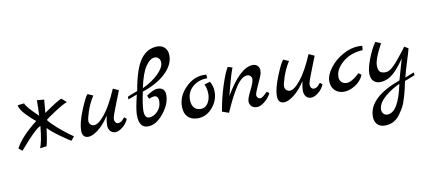

<svg xmlns="http://www.w3.org/2000/svg" viewBox="-86 -1022 3832 1715"><g transform="rotate(-10 1829.5 -164.5)"><path d="M23.9 -7.8Q78.1 -108.9 223.1 -221.2Q178.2 -255.4 133.5 -303.7Q88.9 -352.1 84 -388.2L144 -395Q149.9 -364.3 256.8 -263.2Q260.7 -323.2 261.2 -402.8L326.2 -397L315.9 -277.8Q439 -364.7 478 -378.9L522 -339.8Q486.8 -328.6 408.9 -277.8Q331.1 -227.1 317.9 -213.9Q344.7 -177.7 397.9 -131.3Q451.2 -85 491.2 -56.2L530.8 -27.8L502 7.8Q473.1 -9.3 405.5 -57.6Q337.9 -106 303.2 -143.1Q289.1 -32.2 274.9 17.1L213.9 24.9Q237.8 -22.9 252 -170.9Q230 -164.1 180.9 -116.5Q131.8 -68.8 94.2 -23.9L55.2 20Z M715.8 -377.9 764.2 -356.9Q723.1 -291 702.1 -227.1Q681.2 -163.1 681.2 -141.6Q681.2 -120.1 694.6 -107.2Q708 -94.2 726.1 -94.2Q766.1 -94.2 825.4 -167.7Q884.8 -241.2 946.8 -387.2L998 -363.8Q996.1 -356 952.4 -248Q908.7 -140.1 908.7 -118.7Q908.7 -97.2 918.2 -86.2Q927.7 -75.2 937.3 -75.2Q946.8 -75.2 951.9 -76.2Q957 -77.1 961.9 -80.1Q966.8 -83 970.5 -85Q974.1 -86.9 979 -91.8L985.8 -100.1Q988.8 -102.1 994.4 -108.6Q1000 -115.2 1002 -117.2L1022.9 -100.1Q1005.9 -58.1 969.5 -29.1Q933.1 0 903.6 0Q874 0 856.9 -20.5Q839.8 -41 839.8 -74Q839.8 -106.9 851.1 -159.2Q804.2 -85 750 -43Q695.8 -1 658.7 -1Q602.5 -1 602.8 -67.9Q603 -134.8 649.4 -248.3Q695.8 -361.8 715.8 -377.9Z M1066.9 -292Q1076.7 -297.9 1157.7 -328.1Q1191.9 -528.3 1252 -608.6Q1312 -689 1403.8 -689Q1445.8 -689 1470.9 -661.9Q1496.1 -634.8 1496.1 -591.8Q1496.1 -505.9 1417 -431.4Q1337.9 -356.9 1206.1 -314Q1182.1 -200.2 1181.2 -147.9Q1181.2 -77.1 1221.7 -77.1Q1265.6 -77.1 1300.8 -115Q1335.9 -152.8 1335.9 -203.9Q1335.9 -254.9 1297.9 -254.9Q1286.6 -254.9 1250 -242.2L1237.8 -272Q1301.8 -316.9 1338.9 -316.9Q1407.7 -316.9 1407.7 -248Q1407.7 -167 1340.3 -83.5Q1272.9 0 1198.7 0Q1117.7 0 1117.7 -116.2Q1117.7 -171.4 1148.9 -297.9L1067.9 -268.1ZM1211.9 -344.2Q1298.8 -384.3 1356 -440.2Q1413.1 -496.1 1413.1 -542Q1413.1 -565.9 1398.9 -581.1Q1384.8 -596.2 1363.8 -596.2Q1321.8 -596.2 1280.8 -537.1Q1239.7 -478 1211.9 -344.2Z M1526.9 -120.1Q1526.9 -215.3 1600.8 -290.8Q1674.8 -366.2 1766.6 -366.2Q1783.7 -366.2 1791 -365.2L1793.9 -332Q1713.9 -332 1660.9 -286.1Q1607.9 -240.2 1607.9 -168Q1607.9 -125 1628.9 -98.4Q1649.9 -71.8 1690.4 -71.8Q1731 -71.8 1754.9 -107.9Q1778.8 -144 1778.8 -192.6Q1778.8 -241.2 1759.8 -280.8L1812 -296.9Q1837.9 -253.9 1837.9 -202.1Q1837.9 -121.1 1782 -57.6Q1726.1 5.9 1649.9 5.9Q1591.8 5.9 1559.3 -27.6Q1526.9 -61 1526.9 -120.1Z M1871.6 -15.1Q1890.6 -131.3 1926 -241.7Q1961.4 -352.1 1991.2 -399.9L2032.2 -387.2Q2004.4 -316.4 1961.4 -142.1Q2099.6 -377.9 2215.3 -377.9Q2240.2 -377.9 2256.8 -361.1Q2273.4 -344.2 2273.4 -321Q2273.4 -297.9 2267.3 -279.5Q2261.2 -261.2 2229.7 -193.6Q2198.2 -126 2198.2 -108.9Q2198.2 -91.8 2208.3 -82.5Q2218.3 -73.2 2227.3 -73.2Q2236.3 -73.2 2242.4 -76.2Q2248.5 -79.1 2255.9 -85Q2263.2 -90.8 2269.3 -95.9Q2275.4 -101.1 2283.9 -109.6Q2292.5 -118.2 2296.4 -121.1L2317.4 -105Q2295.4 -61 2256.8 -31Q2218.3 -1 2187.3 -1Q2156.2 -1 2138.4 -19Q2120.6 -37.1 2120.6 -64Q2120.6 -90.8 2155 -158.4Q2189.5 -226.1 2189.5 -257.8Q2189.5 -272 2178 -283.4Q2166.5 -294.9 2150.4 -294.9Q2099.6 -294.9 2047.6 -217.5Q1995.6 -140.1 1931.6 5.9Z M2491.2 -377.9 2539.6 -356.9Q2498.5 -291 2477.5 -227.1Q2456.5 -163.1 2456.5 -141.6Q2456.5 -120.1 2470 -107.2Q2483.4 -94.2 2501.5 -94.2Q2541.5 -94.2 2600.8 -167.7Q2660.2 -241.2 2722.2 -387.2L2773.4 -363.8Q2771.5 -356 2727.8 -248Q2684.1 -140.1 2684.1 -118.7Q2684.1 -97.2 2693.6 -86.2Q2703.1 -75.2 2712.6 -75.2Q2722.2 -75.2 2727.3 -76.2Q2732.4 -77.1 2737.3 -80.1Q2742.2 -83 2745.8 -85Q2749.5 -86.9 2754.4 -91.8L2761.2 -100.1Q2764.2 -102.1 2769.8 -108.6Q2775.4 -115.2 2777.3 -117.2L2798.3 -100.1Q2781.2 -58.1 2744.9 -29.1Q2708.5 0 2679 0Q2649.4 0 2632.3 -20.5Q2615.2 -41 2615.2 -74Q2615.2 -106.9 2626.5 -159.2Q2579.6 -85 2525.4 -43Q2471.2 -1 2434.1 -1Q2377.9 -1 2378.2 -67.9Q2378.4 -134.8 2424.8 -248.3Q2471.2 -361.8 2491.2 -377.9Z M3177.2 -378.9Q3187 -378.9 3207.5 -377L3204.1 -337.9Q3094.2 -333 3021.7 -271Q2949.2 -209 2949.2 -139.2Q2949.2 -110.4 2967.3 -92.3Q2985.4 -74.2 3014.2 -74.2Q3060.5 -74.2 3132.3 -142.1L3156.2 -122.1Q3132.3 -66.9 3079.3 -33.9Q3026.4 -1 2976.8 -1Q2927.2 -1 2894.8 -32Q2862.3 -63 2862.3 -116.9Q2862.3 -170.9 2909.4 -233.9Q2956.5 -296.9 3031 -337.9Q3105.5 -378.9 3177.2 -378.9Z M3190.9 263.2Q3190.9 90.3 3481 -15.1L3535.2 -205.1Q3449.2 -76.2 3379.9 -45.9Q3345.7 -29.8 3308.3 -29.8Q3271 -29.8 3248.5 -54Q3226.1 -78.1 3226.1 -124Q3226.1 -169.9 3257.6 -252.4Q3289.1 -335 3328.1 -391.1L3377 -370.1Q3374 -367.2 3349.1 -316.9Q3305.2 -226.1 3305.2 -182.1Q3305.2 -138.2 3322 -123Q3338.9 -107.9 3371.8 -107.9Q3404.8 -107.9 3446.3 -147.5Q3487.8 -187 3575.2 -304.2L3610.8 -283.2Q3603 -250 3575.4 -163.6Q3547.9 -77.1 3538.1 -30.8L3619.1 -63L3622.1 -37.1Q3618.2 -34.2 3528.8 -1Q3516.6 64.9 3498.3 129.4Q3480 193.8 3461.4 227.5Q3442.9 261.2 3418 293.9Q3368.2 359.9 3283.2 359.9Q3241.2 359.9 3216.1 334Q3190.9 308.1 3190.9 263.2ZM3273.9 212.9Q3273.9 236.8 3287.8 252Q3301.8 267.1 3322.8 267.1Q3423.3 267.1 3475.1 15.1Q3412.1 43.9 3363.8 81.1Q3273.9 148.9 3273.9 212.9Z"/></g></svg>

Font: Marck Script
Style: Regular
Weight: 400
Designer: Denis Masharov, Marck Fogel
Foundry: Denis Masharov
Version: Version 1.002